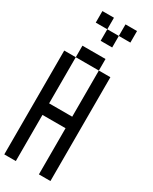

<svg xmlns="http://www.w3.org/2000/svg" viewBox="-270 -1226 957 1201"><g transform="rotate(30 208.5 -625.5)"><path d="M0 -83.3V-833.3H83.3V-500H250V-833.3H333.3V-83.3H250V-416.7H83.3V-83.3ZM83.3 -916.7H250V-833.3H83.3ZM83.3 -1083.3V-1166.7H166.7V-1083.3ZM250 -1000H166.7V-1083.3H250ZM250 -1083.3V-1166.7H333.3V-1083.3Z"/></g></svg>

Font: Galmuri11 Condensed
Style: Regular
Weight: 400
Width: 3
Designer: Lee Minseo (quiple)
Version: Version 2.399;hotconv 1.1.1;makeotfexe 2.6.0 DEVELOPMENT